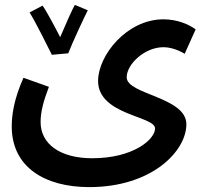

<svg xmlns="http://www.w3.org/2000/svg" viewBox="-20 -534 838 785"><path d="M192 -310 259 -316C275 -358 325 -465 339 -492L286 -514C277 -499 248 -434 226 -382C204 -425 170 -489 154 -511L101 -483C127 -441 172 -350 192 -310ZM28 -17C28 149 163 231 345 231C601 231 742 84 742 -26C742 -138 498 -147 498 -218C498 -272 572 -341 648 -341C677 -341 709 -330 735 -314L780 -414C752 -434 706 -455 648 -455C498 -455 381 -307 381 -203C381 -63 614 -60 614 -9C614 36 525 113 357 113C226 113 146 55 146 -35C146 -76 157 -119 180 -179L76 -216C37 -129 28 -64 28 -17Z"/></svg>

Font: Noto Sans Arabic UI SmBd
Style: Regular
Weight: 600
Designer: Monotype Design Team, Nadine Chahine and Nizar Qandah
Foundry: Monotype Imaging Inc.
Version: Version 2.010